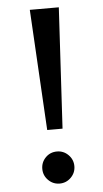

<svg xmlns="http://www.w3.org/2000/svg" viewBox="-53 -764 436 811"><g transform="rotate(-5 164.5 -358.0)"><path d="M105 -729H228L199 -217H134ZM235 -55Q235 -27 215 -7Q195 13 167 13Q139 13 119 -7Q99 -27 99 -55Q99 -83 118.5 -103Q138 -123 167 -123Q195 -123 215 -103Q235 -83 235 -55Z"/></g></svg>

Font: Rosario Light Medium
Style: Regular
Weight: 500
Version: Version 1.101; ttfautohint (v1.8.1.43-b0c9)